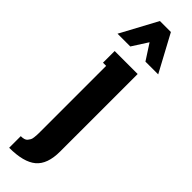

<svg xmlns="http://www.w3.org/2000/svg" viewBox="-320 -721 862 862"><g transform="rotate(45 111.0 -290.5)"><path d="M159.2 -556.2 110.8 -630.9 63 -556.2H-18.1L76.2 -731H146L240.2 -556.2ZM47.9 -418H27.8V-492.2H173.8V0Q173.8 80.6 132.6 115.2Q91.3 149.9 0 149.9V76.2Q11.7 76.2 20.3 73.7Q28.8 71.3 33.7 65.2Q38.6 59.1 41.7 53.5Q44.9 47.9 46.1 37.1Q47.4 26.4 47.6 19.8Q47.9 13.2 47.9 0Z"/></g></svg>

Font: Margherita Black
Style: Regular
Weight: 900
Designer: James Puckett
Foundry: Dunwich Type Founders
Version: Version 1.008;hotconv 1.0.109;makeotfexe 2.5.65596